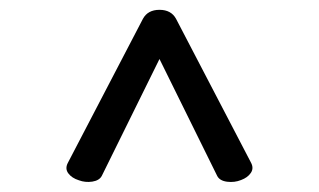

<svg xmlns="http://www.w3.org/2000/svg" viewBox="-20 -610 640 385"><path d="M266.6 -572.3 116.2 -283.7Q109.9 -272 116.9 -262.5Q124 -252.9 138.2 -248.5Q150.9 -243.7 165 -245.8Q179.2 -248 184.1 -257.3L299.8 -491.7L415.5 -257.3Q420.4 -247.6 435.3 -245.6Q450.2 -243.7 463.4 -249Q476.6 -253.9 482.9 -263.2Q489.3 -272.5 483.4 -283.7L333 -572.3Q323.2 -590.3 299.8 -590.3Q276.4 -590.3 266.6 -572.3Z"/></svg>

Font: Courier Prime Code
Style: Regular
Weight: 400
Designer: Alan Dague-Greene
Foundry: Quote-Unquote Apps
Version: Version 3.18